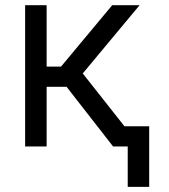

<svg xmlns="http://www.w3.org/2000/svg" viewBox="-20 -566 654 742"><path d="M77.1 0V-545.9H160.2V-308.6H215.8L413.6 -545.9H519.5L299.8 -282.2L522.5 0H417L237.3 -230.5H160.2V0ZM473.6 156.2V0H437.5V-78.1H556.6V156.2Z"/></svg>

Font: Inter
Style: Regular
Weight: 400
Designer: Rasmus Andersson
Foundry: rsms
Version: Version 4.000;git-8c9346024